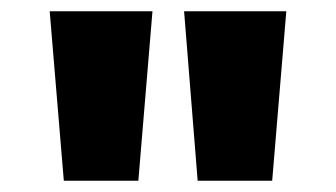

<svg xmlns="http://www.w3.org/2000/svg" viewBox="-20 -790 595 340"><path d="M93 -470 68 -770H250L225 -470ZM330 -470 306 -770H487L462 -470Z"/></svg>

Font: M PLUS 2 ExtraBold
Style: Regular
Weight: 800
Version: Version 1.001